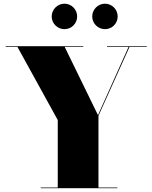

<svg xmlns="http://www.w3.org/2000/svg" viewBox="-20 -994 804 1014"><path d="M467 -907C467 -870 497.5 -840 534.5 -840C571.5 -840 601.5 -870 601.5 -907C601.5 -944 571.5 -974.5 534.5 -974.5C497.5 -974.5 467 -944 467 -907ZM253 -907C253 -870 283.5 -840 320.5 -840C357.5 -840 387.5 -870 387.5 -907C387.5 -944 357.5 -974.5 320.5 -974.5C283.5 -974.5 253 -944 253 -907ZM195 -3.5V0H600V-3.5H500V-382.5L664 -746.5H755V-750H545V-746.5H659L497.5 -386L321.5 -746.5H420V-750H10V-746.5H72L285 -360V-3.5Z"/></svg>

Font: Bodoni* 48pt Fatface
Style: Regular
Weight: 900
Version: Version 2.3